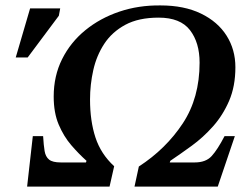

<svg xmlns="http://www.w3.org/2000/svg" viewBox="-20 -688 931 708"><path d="M384 0H80L101 -186H139Q141 -152 144.5 -131Q148 -110 161 -99.5Q174 -89 204 -89H297L299 -95Q270 -121 242.5 -153Q215 -185 196.5 -228.5Q178 -272 178 -332Q178 -408 209 -470Q240 -532 294.5 -576.5Q349 -621 420 -645Q491 -669 572 -668Q659 -668 721 -638Q783 -608 815.5 -556.5Q848 -505 848 -440Q848 -370 825 -316.5Q802 -263 765.5 -222Q729 -181 687 -150.5Q645 -120 608 -95L606 -89H698Q739 -89 760.5 -112.5Q782 -136 808 -186H846L783 0H476L492 -74Q592 -139 654 -233Q716 -327 716 -457Q716 -531 680.5 -577Q645 -623 565 -623Q491 -623 442 -596.5Q393 -570 364.5 -526.5Q336 -483 324 -429.5Q312 -376 312 -321Q312 -242 332 -181Q352 -120 401 -75ZM82 -476H38L91 -657H202L197 -630Z"/></svg>

Font: STIX Two Text SemiBold
Style: Italic
Weight: 600
Italic angle: -12°
Designer: Ross Mills, John Hudson & Paul Hanslow, Tiro Typeworks Ltd; with prior portions MicroPress Inc. and Coen Hoffman, Elsevi
Foundry: Tiro Typeworks Ltd
Version: Version 2.13 b171